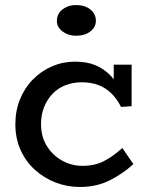

<svg xmlns="http://www.w3.org/2000/svg" viewBox="-20 -728 593 763"><path d="M297 15Q247 15 201.5 -2.5Q156 -20 119.5 -52.5Q83 -85 62 -131.5Q41 -178 41 -234Q41 -288 59.5 -333.5Q78 -379 111 -412.5Q144 -446 187 -464.5Q230 -483 278 -483Q326 -483 360 -468.5Q394 -454 419.5 -427.5Q445 -401 463 -363L432 -371V-471H503V-306L461 -303Q445 -335 422.5 -357Q400 -379 371 -390Q342 -401 305 -401Q270 -401 240.5 -389.5Q211 -378 189.5 -356Q168 -334 155.5 -303Q143 -272 143 -235Q143 -185 166 -148Q189 -111 225.5 -90.5Q262 -70 303 -69Q356 -68 394.5 -88.5Q433 -109 466 -140L510 -76Q469 -38 416.5 -11.5Q364 15 297 15ZM282 -586Q251 -586 228.5 -603Q206 -620 206 -645Q206 -673 228.5 -690.5Q251 -708 282 -708Q317 -708 339 -690.5Q361 -673 361 -645Q361 -620 339 -603Q317 -586 282 -586Z"/></svg>

Font: BioRhyme ExtraBold
Style: Regular
Weight: 400
Version: Version 1.600;gftools[0.9.33]